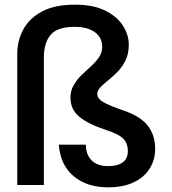

<svg xmlns="http://www.w3.org/2000/svg" viewBox="-20 -793 739 823"><path d="M54 -562Q54 -619 80 -667Q106 -715 160.5 -744Q215 -773 302 -773Q379 -773 430 -748Q481 -723 506.5 -683.5Q532 -644 532 -601Q532 -563 518.5 -535Q505 -507 484.5 -486Q464 -465 444 -449Q424 -433 410.5 -419Q397 -405 397 -390Q397 -379 405.5 -369Q414 -359 436.5 -348Q459 -337 502 -322Q579 -297 612 -256Q645 -215 645 -155Q645 -107 621 -69.5Q597 -32 552 -11Q507 10 443 10Q353 10 296 -37.5Q239 -85 232 -173H348Q348 -131 372.5 -106Q397 -81 443 -81Q484 -81 506 -97Q528 -113 528 -146Q528 -178 509 -198Q490 -218 437 -235Q358 -261 320 -292.5Q282 -324 282 -374Q282 -404 295.5 -427.5Q309 -451 329.5 -471Q350 -491 370.5 -509.5Q391 -528 404.5 -548Q418 -568 418 -592Q418 -633 386 -655.5Q354 -678 300 -678Q226 -678 197 -643.5Q168 -609 168 -547V0H54Z"/></svg>

Font: Parkinsans Medium
Style: Regular
Weight: 500
Designer: Red Stone, Indian Type Foundry
Foundry: Indian Type Foundry
Version: Version 1.000